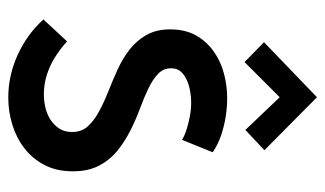

<svg xmlns="http://www.w3.org/2000/svg" viewBox="-181 -589 786 464"><g transform="rotate(90 212.0 -357.0)"><path d="M343 -603 215 -730 82 -602 130 -555 215 -640 294 -557ZM318 -404 348 -478Q329 -491 306.5 -498.5Q284 -506 261.5 -509.5Q239 -513 217 -513Q187 -513 157 -505Q127 -497 103 -479.5Q79 -462 65 -436.5Q51 -411 51 -375Q51 -342 64.5 -318Q78 -294 100 -277Q122 -260 148.5 -248Q175 -236 201.5 -225.5Q228 -215 250 -203Q272 -191 285.5 -176Q299 -161 299 -138Q299 -120 290.5 -107Q282 -94 268.5 -85.5Q255 -77 239 -73.5Q223 -70 208 -70Q184 -70 161.5 -77Q139 -84 119 -96.5Q99 -109 80 -126L27 -69Q62 -30 112 -7Q162 16 216 16Q250 16 282 6Q314 -4 339 -23.5Q364 -43 379 -72Q394 -101 394 -140Q394 -177 380.5 -203Q367 -229 345 -247Q323 -265 296.5 -278.5Q270 -292 243 -302Q216 -312 194 -322.5Q172 -333 158.5 -346Q145 -359 145 -377Q145 -392 153 -401Q161 -410 173.5 -415.5Q186 -421 200 -423.5Q214 -426 227 -426Q244 -426 260 -423Q276 -420 291 -415.5Q306 -411 318 -404Z"/></g></svg>

Font: Advent Pro SemiBold
Style: Regular
Weight: 600
Designer: VivaRado, Andreas Kalpakidis
Foundry: VivaRado, Andreas Kalpakidis
Version: Version 3.000